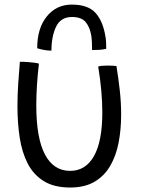

<svg xmlns="http://www.w3.org/2000/svg" viewBox="-20 -793 629 836"><path d="M407.5 -503.5Q421.5 -507.5 447 -507.5Q457 -507.5 468.5 -507Q480 -506.5 487 -505.5Q495.5 -454 501.5 -400Q507.5 -346 507.5 -294.5Q507.5 -229.5 496.5 -172.2Q485.5 -115 460 -71Q434.5 -27 391.8 -1.8Q349 23.5 285.5 23.5Q215.5 23.5 170.5 -4.5Q125.5 -32.5 100.5 -81.2Q75.5 -130 65.8 -193.8Q56 -257.5 56 -329.5Q56 -377.5 59.2 -427Q62.5 -476.5 66.5 -524Q73 -524 84.2 -523.8Q95.5 -523.5 105 -522.5Q117 -521.5 129 -520Q141 -518.5 149.5 -516Q138 -417.5 138 -335Q138 -191.5 175.8 -120.2Q213.5 -49 285.5 -49Q352.5 -49 389 -113.2Q425.5 -177.5 425.5 -303.5Q425.5 -394.5 407.5 -503.5ZM142 -583Q142 -670 183.8 -721.5Q225.5 -773 292.5 -773Q363.5 -773 396.2 -736.5Q429 -700 439.5 -631.5Q441.5 -620 442 -607.2Q442.5 -594.5 442.5 -580.5Q429 -577 412.2 -576Q395.5 -575 381 -575Q381 -592 380.2 -607.8Q379.5 -623.5 377.5 -637.5Q371.5 -674.5 353 -696.8Q334.5 -719 293.5 -719Q244.5 -719 224.2 -676.8Q204 -634.5 204 -572.5Q186 -572.5 169 -576Q152 -579.5 142 -583Z"/></svg>

Font: Grandstander Light
Style: Regular
Weight: 300
Designer: Tyler Finck
Foundry: Etcetera Type Co
Version: Version 1.200; ttfautohint (v1.8.3)